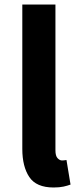

<svg xmlns="http://www.w3.org/2000/svg" viewBox="-20 -818 355 852"><path d="M218 14Q141 14 110 -32.5Q79 -79 79 -157V-798H226V-151Q226 -126 235.5 -116Q245 -106 255 -106Q260 -106 264 -106.5Q268 -107 275 -108L293 1Q280 6 262 10Q244 14 218 14Z"/></svg>

Font: Source Han Sans TC
Style: Bold
Weight: 700
Designer: Ryoko NISHIZUKA Ë•øÂ°öÊ∂ºÂ≠ê (kana, bopomofo & ideographs); Paul D. Hunt (Latin, Greek & Cyrillic); Sandoll Communicatio
Foundry: Adobe
Version: Version 2.004;hotconv 1.0.118;makeotfexe 2.5.65603